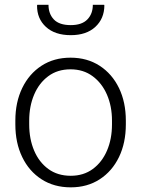

<svg xmlns="http://www.w3.org/2000/svg" viewBox="-20 -782 597 812"><path d="M279.3 10.3Q208.5 10.3 155.8 -23.7Q103 -57.6 74 -117.7Q44.9 -177.7 44.9 -255.9V-272Q44.9 -349.6 74 -409.7Q103 -469.7 155.5 -503.9Q208 -538.1 278.3 -538.1Q348.6 -538.1 401.4 -503.9Q454.1 -469.7 483.2 -409.7Q512.2 -349.6 512.2 -272V-255.9Q512.2 -177.7 483.2 -117.7Q454.1 -57.6 401.6 -23.7Q349.1 10.3 279.3 10.3ZM279.3 -38.6Q333.5 -38.6 372.6 -67.4Q411.6 -96.2 432.6 -145.3Q453.6 -194.3 453.6 -255.9V-272Q453.6 -332.5 432.4 -381.6Q411.1 -430.7 371.8 -459.7Q332.5 -488.8 278.3 -488.8Q223.1 -488.8 184.1 -459.7Q145 -430.7 124.3 -381.6Q103.5 -332.5 103.5 -272V-255.9Q103.5 -194.3 124.3 -145.3Q145 -96.2 184.3 -67.4Q223.6 -38.6 279.3 -38.6ZM279.3 -633.3Q212.4 -633.3 174.3 -668.2Q136.2 -703.1 136.7 -758.8L137.7 -761.7H185.1Q185.1 -723.6 207.8 -699.7Q230.5 -675.8 279.3 -675.8Q326.2 -675.8 349.4 -699.7Q372.6 -723.6 372.6 -761.7H420.4L421.4 -758.8Q420.9 -703.1 383.1 -668.2Q345.2 -633.3 279.3 -633.3Z"/></svg>

Font: Roboto Slab Light
Style: Regular
Weight: 300
Designer: Google
Version: Version 2.000; ttfautohint (v1.8.1.43-b0c9)